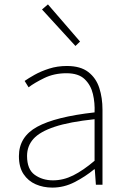

<svg xmlns="http://www.w3.org/2000/svg" viewBox="-20 -840 576 873"><path d="M218 13Q177 13 142.5 -2Q108 -17 87 -48.5Q66 -80 66 -130Q66 -218 149 -263.5Q232 -309 410 -329Q412 -372 402.5 -412.5Q393 -453 365 -480Q337 -507 282 -507Q226 -507 181 -485Q136 -463 110 -443L92 -472Q109 -484 137.5 -500Q166 -516 203.5 -528Q241 -540 284 -540Q346 -540 381.5 -512.5Q417 -485 431.5 -440Q446 -395 446 -341V0H416L411 -70H408Q368 -37 319.5 -12Q271 13 218 13ZM221 -20Q268 -20 313 -42.5Q358 -65 410 -109V-298Q296 -286 228.5 -263.5Q161 -241 132 -208.5Q103 -176 103 -131Q103 -70 138 -45Q173 -20 221 -20ZM323 -631 171 -797 198 -820 344 -651Z"/></svg>

Font: Noto Sans JP
Style: Regular
Weight: 100
Designer: Ryoko NISHIZUKA 西塚涼子 (kana, bopomofo & ideographs); Paul D. Hunt (Latin, Greek & Cyrillic); Sandoll Communications 산돌커뮤니
Foundry: Adobe
Version: Version 2.004;hotconv 1.0.118;makeotfexe 2.5.65603